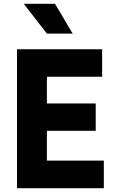

<svg xmlns="http://www.w3.org/2000/svg" viewBox="-20 -985 601 1005"><path d="M69 0V-727H514.5V-583.5H225.5V-443.5H481V-300.5H225.5V-144.5H523.5V0ZM225.5 -809 104.5 -965H268L360.5 -809Z"/></svg>

Font: Spline Sans
Style: Bold
Weight: 700
Designer: Eben Sorkin, Mirko Velimirovic
Foundry: Sorkin Type
Version: Version 1.000; ttfautohint (v1.8.3)